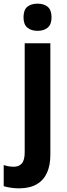

<svg xmlns="http://www.w3.org/2000/svg" viewBox="-66 -781 361 1041"><path d="M38.1 240.2Q16.6 240.2 -5.9 237.1Q-28.3 233.9 -45.9 228.5V113.8Q-31.7 118.7 -18.6 120.8Q-5.4 123 9.8 123Q36.1 123 52 105.5Q67.9 87.9 67.9 44.4V-546.4H207V59.1Q207 114.7 189 155.3Q170.9 195.8 133.5 217.8Q96.2 239.7 38.1 240.2ZM61.5 -687Q61.5 -727.1 82 -744.1Q102.5 -761.2 137.7 -761.2Q172.4 -761.2 192.9 -743.9Q213.4 -726.6 213.4 -687Q213.4 -648.4 192.6 -631.1Q171.9 -613.8 137.7 -613.8Q103.5 -613.8 82.5 -631.1Q61.5 -648.4 61.5 -687Z"/></svg>

Font: Open Sans SemiCondensed
Style: Bold
Weight: 700
Width: 4
Designer: Monotype Design Team
Foundry: Monotype Imaging Inc.
Version: Version 3.003